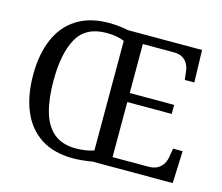

<svg xmlns="http://www.w3.org/2000/svg" viewBox="-103 -861 1166 1007"><g transform="rotate(15 479.5 -357.5)"><path d="M371 10Q265 10 195 -36Q125 -82 90.5 -165Q56 -248 56 -359Q56 -470 90.5 -552Q125 -634 195.5 -679.5Q266 -725 372 -725Q396 -725 425.5 -722Q455 -719 475 -714H878L883 -539H831L826 -582Q824 -604 814.5 -622.5Q805 -641 786.5 -652.5Q768 -664 738 -664H570V-398H811V-349H570V-50H763Q795 -50 814.5 -61.5Q834 -73 844.5 -91.5Q855 -110 858 -132L865 -175H917L910 0H474Q454 4 424 7Q394 10 371 10ZM371 -44Q400 -44 425 -48Q450 -52 469 -59V-654Q450 -662 425.5 -666.5Q401 -671 372 -671Q260 -671 213.5 -589Q167 -507 167 -358Q167 -259 187 -189Q207 -119 252 -81.5Q297 -44 371 -44Z"/></g></svg>

Font: Noto Serif Thai
Style: Regular
Weight: 400
Designer: Monotype Design Team
Foundry: Monotype Imaging Inc.
Version: Version 2.001